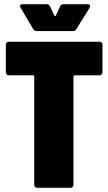

<svg xmlns="http://www.w3.org/2000/svg" viewBox="-20 -900 519 920"><path d="M346 -761 409 -862C411 -865 412 -868 412 -871C412 -876 407 -880 399 -880H285C277 -880 271 -876 268 -869L248 -826C246 -822 242 -822 240 -826L220 -869C217 -876 211 -880 203 -880H89C81 -880 76 -877 76 -871C76 -868 77 -865 79 -862L139 -761C143 -754 149 -751 157 -751H328C336 -751 342 -754 346 -761ZM456 -700H23C14 -700 8 -694 8 -685V-554C8 -545 14 -539 23 -539H138C142 -539 144 -537 144 -533V-15C144 -6 150 0 159 0H317C326 0 332 -6 332 -15V-533C332 -537 335 -539 338 -539H456C465 -539 471 -545 471 -554V-685C471 -694 465 -700 456 -700Z"/></svg>

Font: Barlow Condensed Black
Style: Regular
Weight: 900
Width: 3
Designer: Jeremy Tribby
Foundry: Tribby Type
Version: Version 1.422;hotconv 1.0.109;makeotfexe 2.5.65596